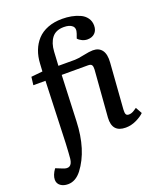

<svg xmlns="http://www.w3.org/2000/svg" viewBox="-234 -893 1032 1233"><g transform="rotate(-20 282.0 -276.5)"><path d="M333 -729Q277.8 -729 251.2 -694.3Q224.6 -659.7 221.2 -602.1L215.8 -506.8H329.1Q349.6 -506.8 392.1 -515.9Q434.6 -524.9 457 -524.9Q498 -524.9 518.8 -497.1Q539.6 -469.2 535.2 -412.1L512.2 -101.1Q510.7 -79.1 515.1 -68.6Q519.5 -58.1 535.2 -58.1Q539.1 -58.1 543 -58.8Q546.9 -59.6 549.8 -60.1Q552.7 -60.5 557.4 -62.7Q562 -64.9 564 -65.7Q565.9 -66.4 571 -69.8Q576.2 -73.2 577.1 -73.7Q578.1 -74.2 584.2 -78.4Q590.3 -82.5 590.8 -83L615.2 -39.1Q595.7 -19.5 560.3 -2.7Q524.9 14.2 487.8 14.2Q394.5 14.2 400.9 -85L425.8 -404.8Q427.2 -424.8 421.4 -434.8Q415.5 -444.8 396 -444.8H215.8L203.1 -131.8Q195.8 61.5 107.9 176.8Q67.4 229 15.1 229Q-15.6 229 -35.6 214.4Q-55.7 199.7 -56.2 173.8Q-56.2 141.6 -28.8 104L16.1 122.1Q74.7 147.5 83 81.1Q85.9 54.2 89.8 -22.9L105 -444.8H22L28.8 -500L106.9 -507.8L109.9 -559.1Q112.3 -607.9 127.7 -647.9Q143.1 -688 170.9 -718.3Q198.7 -748.5 242.2 -765.4Q285.6 -782.2 340.8 -782.2Q373.5 -782.2 403.3 -776.6Q433.1 -771 460.4 -758.8Q487.8 -746.6 503.9 -724.1Q520 -701.7 520 -671.9Q520 -639.6 501 -620.8Q481.9 -602.1 450.2 -602.1Q431.6 -602.1 413.8 -610.6Q396 -619.1 386.2 -630.9L397 -661.1Q409.2 -695.3 390.4 -712.2Q371.6 -729 333 -729Z"/></g></svg>

Font: Literata Book SemiBold
Style: Italic
Weight: 600
Italic angle: -3°
Designer: Latin by Veronika Burian and Jose Scaglione. Greek by Irene Vlachou. Cyrillic by Vera Evstafieva
Foundry: TypeTogether
Version: Version 1.003;PS 001.003;hotconv 1.0.88;makeotf.lib2.5.64775